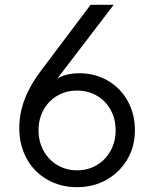

<svg xmlns="http://www.w3.org/2000/svg" viewBox="-20 -765 637 797"><path d="M60 -234Q60 -351 146 -466L356 -745H452L218 -439Q254 -461 310 -461Q374 -461 427 -430.5Q480 -400 510 -346Q540 -292 540 -224Q540 -157 508.5 -103.5Q477 -50 422.5 -19Q368 12 300 12Q231 12 176 -19.5Q121 -51 90.5 -107Q60 -163 60 -234ZM300 -58Q345 -58 381.5 -79.5Q418 -101 439 -139Q460 -177 460 -224Q460 -271 439.5 -308.5Q419 -346 382.5 -367.5Q346 -389 300 -389Q254 -389 217.5 -367.5Q181 -346 160.5 -308.5Q140 -271 140 -224Q140 -177 161 -139Q182 -101 218.5 -79.5Q255 -58 300 -58Z"/></svg>

Font: Evergrow Sans 
Style: Regular
Weight: 400
Foundry: 10Web
Version: Version 1.000